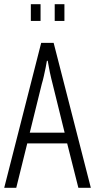

<svg xmlns="http://www.w3.org/2000/svg" viewBox="-20 -889 450 909"><path d="M0 0 175 -686H234L410 0H351L298 -210H109L57 0ZM121 -261H286L229 -492Q226 -504 222.5 -518Q219 -532 216 -547Q213 -562 210.5 -576Q208 -590 206 -601H202Q200 -587 196 -568Q192 -549 187.5 -528.5Q183 -508 178 -492ZM126 -790V-869H172V-790ZM239 -790V-869H285V-790Z"/></svg>

Font: Archivo ExtraCondensed ExtraLight
Style: Regular
Weight: 250
Width: 2
Designer: Hector Gatti
Foundry: Omnibus-Type
Version: Version 2.001